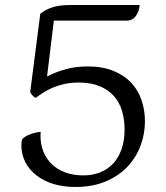

<svg xmlns="http://www.w3.org/2000/svg" viewBox="-20 -726 661 763"><path d="M313 -29Q348 -29 378 -41Q408 -53 429.5 -76Q451 -99 463 -133Q475 -167 475 -212Q475 -251 465 -285Q455 -319 433 -344Q411 -369 376 -383.5Q341 -398 292 -398Q263 -398 237.5 -392.5Q212 -387 190.5 -378Q169 -369 152 -358Q135 -347 122 -337Q115 -340 108.5 -347.5Q102 -355 100 -360L140 -671Q157 -686 185.5 -696Q214 -706 258 -706H535Q533 -680 519.5 -662Q506 -644 483 -644H194L167 -422Q199 -439 239.5 -450.5Q280 -462 328 -462Q388 -462 431.5 -444Q475 -426 502.5 -396Q530 -366 543 -326.5Q556 -287 556 -244Q556 -194 538.5 -147Q521 -100 486.5 -63.5Q452 -27 400 -5Q348 17 280 17Q230 17 190.5 4.5Q151 -8 123 -30.5Q95 -53 80 -83Q65 -113 65 -149Q65 -165 69 -174Q80 -185 101.5 -193Q123 -201 142 -202Q141 -197 141 -193Q141 -189 141 -185Q141 -152 152.5 -123.5Q164 -95 185.5 -74Q207 -53 239 -41Q271 -29 313 -29Z"/></svg>

Font: Gotu
Style: Regular
Weight: 400
Designer: Sarang Kulkarni & Kailash Malviya
Foundry: Ek Type
Version: Version 2.320;hotconv 1.0.109;makeotfexe 2.5.65596; ttfautoh